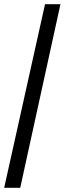

<svg xmlns="http://www.w3.org/2000/svg" viewBox="-20 -780 310 921"><path d="M0 121 196 -760H270L77 121Z"/></svg>

Font: Noto Serif Thai SemiCondensed Black
Style: Regular
Weight: 900
Width: 4
Designer: Monotype Design Team
Foundry: Monotype Imaging Inc.
Version: Version 2.002; ttfautohint (v1.8.4.7-5d5b)